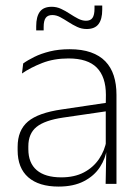

<svg xmlns="http://www.w3.org/2000/svg" viewBox="-20 -678 518 708"><path d="M369.5 0 372 -125 370 -131.5V-290L370.5 -328Q370.5 -394.5 337 -428.5Q303.5 -462.5 232.5 -462.5Q178.5 -462.5 135.2 -445.5Q92 -428.5 61 -407L65.5 -444Q82 -456 106.8 -468.2Q131.5 -480.5 164 -488.5Q196.5 -496.5 237 -496.5Q282 -496.5 314.8 -485Q347.5 -473.5 368.5 -451.8Q389.5 -430 399.5 -399Q409.5 -368 409.5 -328.5V0ZM196 10Q123.5 10 84.2 -24.2Q45 -58.5 45 -124V-136.5Q45 -197.5 83 -229.8Q121 -262 208 -274.5L379.5 -300L381.5 -269L213.5 -244.5Q145 -234.5 114.8 -210Q84.5 -185.5 84.5 -138.5V-128Q84.5 -77 115.5 -50.5Q146.5 -24 206 -24Q254.5 -24 289.2 -42.2Q324 -60.5 345.2 -91.8Q366.5 -123 373 -162L383.5 -131H374.5Q369.5 -94 348.5 -61.8Q327.5 -29.5 289.5 -9.8Q251.5 10 196 10ZM299.5 -571Q281 -571 264.5 -578.8Q248 -586.5 232.2 -596.8Q216.5 -607 202 -614.8Q187.5 -622.5 173 -622.5Q156 -622.5 148.5 -612Q141 -601.5 141 -578.5V-566H113.5V-581.5Q113.5 -616.5 127 -634.8Q140.5 -653 171 -653Q189 -653 205.5 -645.2Q222 -637.5 237.5 -627.2Q253 -617 268 -609.2Q283 -601.5 297 -601.5Q314 -601.5 321.2 -612.2Q328.5 -623 328.5 -646V-657.5H357V-642.5Q357 -607 343.2 -589Q329.5 -571 299.5 -571Z"/></svg>

Font: Anek Latin Medium ExtraLight
Style: Regular
Weight: 250
Version: Version 1.003